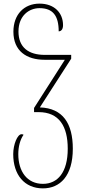

<svg xmlns="http://www.w3.org/2000/svg" viewBox="-20 -790 470 1060"><path d="M217 250C311 250 382 182 382 31C382 -107 328 -193 200 -197L373 -466V-487H227C138 -487 82 -528 82 -616C82 -705 142 -745 198 -745C272 -745 304 -703 304 -617C316 -617 328 -626 328 -651C328 -719 280 -770 198 -770C114 -770 54 -711 54 -615C54 -509 126 -460 226 -460H338L168 -194V-171H193C307 -171 354 -92 354 31C354 162 298 225 217 225C130 225 81 157 81 61C81 20 91 -19 110 -46C107 -48 104 -49 99 -49C76 -49 53 8 53 61C53 175 115 250 217 250Z"/></svg>

Font: Noto Serif Georgian Condensed Thin
Style: Regular
Weight: 100
Width: 3
Designer: Monotype Design Team, Akaki Razmadze
Foundry: Google LLC
Version: Version 2.003